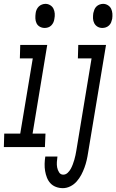

<svg xmlns="http://www.w3.org/2000/svg" viewBox="-57 -763 603 996"><path d="M175 -618Q161 -618 149.5 -624.5Q138 -631 132.5 -642.5Q127 -654 126.5 -667.5Q126 -681 128 -695Q129 -704 133 -713Q137 -722 144 -729Q151 -736 160.5 -739.5Q170 -743 179 -743Q192 -743 203.5 -736Q215 -729 220.5 -717.5Q226 -706 227 -692.5Q228 -679 225 -665Q224 -656 220 -647Q216 -638 209 -631Q202 -624 193 -621Q184 -618 175 -618ZM-37 0 -35 -70H48L113 -460H46L48 -530H188L112 -70H179L176 0ZM474 -618Q460 -618 449 -624.5Q438 -631 432 -642.5Q426 -654 425.5 -667.5Q425 -681 427 -695Q429 -704 432.5 -713Q436 -722 443 -729Q450 -736 459.5 -739.5Q469 -743 478 -743Q491 -743 502.5 -736Q514 -729 519.5 -717.5Q525 -706 526 -692.5Q527 -679 525 -665Q523 -656 519.5 -647Q516 -638 508.5 -631Q501 -624 492 -621Q483 -618 474 -618ZM269 213Q250 213 233 206.5Q216 200 204.5 187.5Q193 175 186.5 158.5Q180 142 177 124Q174 106 174.5 87Q175 68 178 49H241Q239 63 238 77.5Q237 92 239.5 105.5Q242 119 249.5 131Q257 143 271 143Q284 143 294 133.5Q304 124 310 113Q316 102 320.5 90Q325 78 328.5 66Q332 54 334.5 42Q337 30 339 18L418 -460H347L349 -530H493L400 29Q397 49 392.5 68.5Q388 88 381 107Q374 126 364.5 144Q355 162 341 178Q327 194 308 203.5Q289 213 269 213Z"/></svg>

Font: Iosevka Curly Oblique
Style: Regular
Weight: 400
Italic angle: -9°
Monospace: yes
Designer: Belleve Invis
Foundry: Belleve Invis
Version: Version 11.1.0; ttfautohint (v1.8.3)